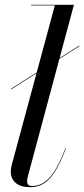

<svg xmlns="http://www.w3.org/2000/svg" viewBox="-20 -770 350 800"><path d="M255 -153Q223 -67 189.2 -28.5Q155.5 10 105.5 10Q66.5 10 45.8 -7.5Q25 -25 25 -53Q25 -63 26.5 -70.8Q28 -78.5 29.5 -85L132 -464.5L25.5 -397V-400L133 -468L208.5 -747.5H109.5V-750H288L228.5 -528.5L310.5 -580V-577L227.5 -525L95 -31Q93 -23.5 93 -15Q93 5 113.5 5Q156 5 188.5 -32Q221 -69 253 -153.5Z"/></svg>

Font: Bodoni* 72pt
Style: Italic
Weight: 400
Italic angle: -13°
Version: Version 2.3